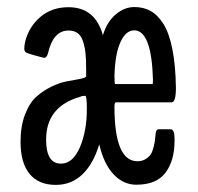

<svg xmlns="http://www.w3.org/2000/svg" viewBox="-20 -517 559 543"><path d="M473.6 -118.2Q473.6 -62.5 448 -28.6Q422.4 5.4 365.7 5.4Q328.6 5.4 301 -24.2Q273.4 -53.7 260.7 -108.9Q244.1 -53.7 213.1 -23.9Q182.1 5.9 137.7 5.9Q89.4 5.9 63.7 -25.1Q38.1 -56.2 38.1 -116.2Q38.1 -160.6 51 -193.8Q64 -227.1 83.5 -244.1Q103 -261.2 126.5 -272.5Q149.9 -283.7 170.2 -287.1Q190.4 -290.5 205.8 -293.7Q221.2 -296.9 223.6 -300.3V-323.2Q223.6 -349.6 221.7 -367.4Q219.7 -385.3 214.6 -400.6Q209.5 -416 199.5 -423.3Q189.5 -430.7 173.8 -430.7Q130.4 -430.7 115.7 -366.2Q111.8 -352.5 104 -353.5Q53.7 -366.2 52.7 -369.6Q45.4 -373.5 51.3 -399.4Q61.5 -440.9 93.8 -468.8Q126 -496.6 173.8 -496.6Q249 -496.6 271 -417.5Q283.2 -456.5 307.9 -476.8Q332.5 -497.1 359.9 -497.1Q386.2 -497.1 406.2 -485.8Q426.3 -474.6 442.4 -449Q458.5 -423.3 467.5 -377.9Q476.6 -332.5 477.5 -268.6Q477.5 -227.5 465.3 -227.5H307.6Q303.7 -227.5 303.7 -215.3Q303.7 -61 368.7 -61Q381.8 -61 391.4 -66.9Q400.9 -72.8 405.8 -79.6Q410.6 -86.4 414.1 -99.9Q417.5 -113.3 418.2 -119.9Q418.9 -126.5 420.4 -140.6Q421.9 -151.4 428.7 -151.4H462.4Q473.6 -151.4 473.6 -126ZM152.3 -54.2Q186 -54.2 205.8 -100.1Q225.6 -146 225.6 -209Q225.6 -246.1 221.2 -246.1Q212.4 -246.1 206.5 -243.2Q110.4 -215.8 110.4 -122.1Q110.4 -54.2 152.3 -54.2ZM305.7 -279.3H411.1Q412.6 -279.3 412.6 -291.5Q408.7 -431.2 359.4 -431.2Q336.4 -431.2 321 -398.7Q305.7 -366.2 303.7 -303.7Q303.7 -279.3 305.7 -279.3Z"/></svg>

Font: BenchNine
Style: Bold
Weight: 700
Version: Version 1 ; ttfautohint (v0.92.18-e454-dirty) -l 8 -r 50 -G 